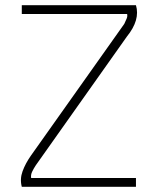

<svg xmlns="http://www.w3.org/2000/svg" viewBox="-20 -720 610 740"><path d="M64 -700H504Q521 -643 469 -579L118 -83Q110 -71 104 -58.5Q98 -46 100 -34H504V0H64Q56 -30 67 -60Q78 -90 99 -120L459 -628Q464 -639 468 -648Q472 -657 470 -666H64Z"/></svg>

Font: Panefresco 1wt
Style: Regular
Weight: 250
Version: Version 1.000